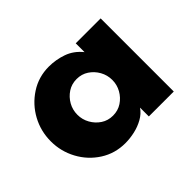

<svg xmlns="http://www.w3.org/2000/svg" viewBox="-101 -629 817 817"><g transform="rotate(-45 307.5 -220.5)"><path d="M254 10Q192 10 142 -22Q92 -54 63.5 -106.7Q35 -159.5 35 -219.7Q35 -281 63.4 -333.3Q91.8 -385.6 141.9 -418.3Q192 -451 254 -451Q296 -451 336 -437Q376 -423 405 -387V-440H555V0H405V-53Q390 -31 365 -17Q340 -3 311 3.5Q282 10 254 10ZM299.9 -110Q330 -110 353.5 -125.5Q377 -141 391 -165.9Q405 -190.9 405 -219.6Q405 -249 391 -274Q377 -299 353.6 -314.5Q330.2 -330 300.1 -330Q270 -330 246.5 -314.5Q223 -299 209 -274.2Q195 -249.5 195 -219.9Q195 -191 209 -166Q223 -141 246.4 -125.5Q269.8 -110 299.9 -110Z"/></g></svg>

Font: Teachers
Style: Regular
Weight: 400
Designer: Alfredo Marco Pradil, Chank Diesel
Version: Version 1.001